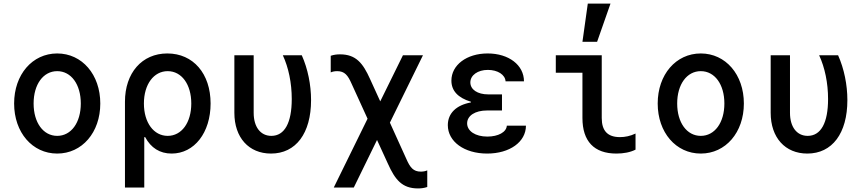

<svg xmlns="http://www.w3.org/2000/svg" viewBox="-20 -849 4840 1074"><path d="M300 10C439 10 541 -108 541 -270C541 -432 439 -550 300 -550C161 -550 59 -432 59 -270C59 -108 161 10 300 10ZM300 -89C222 -89 168 -163 168 -270C168 -377 222 -451 300 -451C378 -451 432 -377 432 -270C432 -163 378 -89 300 -89Z M940 10C1067 10 1158 -107 1158 -270C1158 -437 1061 -550 916 -550C774 -550 679 -441 679 -280V200H787V-82H792C824 -22 874 10 940 10ZM785 -270C785 -377 840 -451 918 -451C996 -451 1050 -377 1050 -270C1050 -163 996 -89 918 -89C840 -89 785 -163 785 -270Z M1668 -540H1562C1594 -471 1612 -385 1612 -295C1612 -162 1572 -89 1498 -89C1437 -89 1399 -139 1399 -218V-540H1291V-218C1291 -79 1372 10 1496 10C1635 10 1720 -103 1720 -289C1720 -374 1702 -464 1668 -540Z M1847 200H1959L2089 -66L2150 67C2190 156 2229 205 2318 205C2336 205 2352 203 2370 197V104C2359 109 2346 111 2334 111C2292 111 2274 88 2253 40L2161 -163L2346 -540H2234L2107 -282L2050 -407C2010 -496 1971 -545 1882 -545C1864 -545 1848 -543 1830 -537V-444C1841 -449 1854 -451 1866 -451C1908 -451 1926 -428 1947 -380L2036 -185Z M2808 -394H2911C2911 -485 2826 -550 2708 -550C2590 -550 2505 -485 2505 -398C2505 -342 2541 -302 2614 -280V-276C2532 -261 2485 -215 2485 -149C2485 -57 2577 10 2705 10C2831 10 2922 -55 2922 -146H2815C2813 -110 2767 -85 2706 -85C2639 -85 2593 -116 2593 -159C2593 -202 2638 -231 2704 -231H2788V-321H2711C2651 -321 2611 -348 2611 -388C2611 -428 2652 -458 2709 -458C2764 -458 2806 -431 2808 -394Z M3346 -540H3089V-442H3238V-189C3238 -59 3303 10 3428 10C3468 10 3506 3 3535 -12V-102C3506 -88 3476 -82 3448 -82C3379 -82 3346 -117 3346 -189ZM3395 -829H3268L3238 -615H3320Z M3900 10C4039 10 4141 -108 4141 -270C4141 -432 4039 -550 3900 -550C3761 -550 3659 -432 3659 -270C3659 -108 3761 10 3900 10ZM3900 -89C3822 -89 3768 -163 3768 -270C3768 -377 3822 -451 3900 -451C3978 -451 4032 -377 4032 -270C4032 -163 3978 -89 3900 -89Z M4668 -540H4562C4594 -471 4612 -385 4612 -295C4612 -162 4572 -89 4498 -89C4437 -89 4399 -139 4399 -218V-540H4291V-218C4291 -79 4372 10 4496 10C4635 10 4720 -103 4720 -289C4720 -374 4702 -464 4668 -540Z"/></svg>

Font: CommitMono
Style: 600Regular
Weight: 600
Monospace: yes
Designer: Eigil Nikolajsen
Foundry: Eigil Nikolajsen
Version: Version 1.143